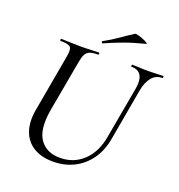

<svg xmlns="http://www.w3.org/2000/svg" viewBox="-142 -905 965 1036"><g transform="rotate(20 340.5 -387.0)"><path d="M562 -513Q570 -562 554.5 -587.5Q539 -613 500 -613Q497 -613 497.5 -619Q498 -625 500 -625Q522 -625 544 -623.5Q566 -622 592 -622Q616 -622 638 -623.5Q660 -625 677 -625Q681 -625 680.5 -619Q680 -613 677 -613Q640 -613 617 -585Q594 -557 585 -508L533 -215Q521 -142 484.5 -91Q448 -40 394.5 -13.5Q341 13 276 13Q209 13 164 -14.5Q119 -42 100.5 -93.5Q82 -145 94 -215L153 -546Q161 -589 149.5 -601Q138 -613 93 -613Q89 -613 89.5 -619Q90 -625 92 -625Q115 -625 143 -623.5Q171 -622 200 -622Q233 -622 261 -623.5Q289 -625 309 -625Q312 -625 312 -619Q312 -613 309 -613Q278 -613 261 -606.5Q244 -600 236 -584Q228 -568 223 -539L170 -245Q150 -129 188 -74Q226 -19 304 -19Q384 -19 439 -72Q494 -125 509 -218ZM310 -678Q306 -677 304 -682.5Q302 -688 305 -689Q349 -713 384.5 -738Q420 -763 456 -786Q460 -789 474.5 -785.5Q489 -782 505 -775.5Q521 -769 530 -763Q539 -757 532 -756Q465 -739 413 -720Q361 -701 310 -678Z"/></g></svg>

Font: Cormorant Medium
Style: Italic
Weight: 500
Italic angle: -10°
Designer: Christian Thalmann (Catharsis Fonts)
Foundry: Catharsis Fonts
Version: Version 4.000